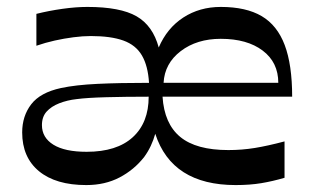

<svg xmlns="http://www.w3.org/2000/svg" viewBox="-20 -521 897 554"><path d="M229 13Q141 13 92.5 -27Q44 -67 44 -139Q44 -186 70 -220Q96 -254 156 -267Q198 -276 261 -279Q324 -282 410 -282Q407 -331 389.5 -361Q372 -391 336 -404Q300 -417 242 -417Q219 -417 192 -413.5Q165 -410 138 -404Q111 -398 85 -389V-481Q121 -490 160 -495.5Q199 -501 232 -501Q327 -501 374 -474Q421 -447 438 -384Q462 -440 509 -470.5Q556 -501 617 -501Q690 -501 735 -474.5Q780 -448 801.5 -391Q823 -334 823 -242H449Q454 -164 500 -126Q546 -88 639 -88Q678 -88 715 -94Q752 -100 801 -113V-8Q767 2 734 7.5Q701 13 660 13Q476 13 428 -135Q423 -117 415 -100Q407 -83 396 -68Q367 -31 325 -9Q283 13 229 13ZM230 -83Q317 -83 363 -125Q409 -167 409 -242Q342 -242 286.5 -240.5Q231 -239 201 -235Q174 -232 151 -223Q128 -214 114.5 -199Q101 -184 101 -160Q101 -124 134 -103.5Q167 -83 230 -83ZM452 -282H783Q783 -341 738 -375Q693 -409 617 -409Q548 -409 501.5 -373.5Q455 -338 452 -282Z"/></svg>

Font: Ojuju SemiBold
Style: Regular
Weight: 600
Designer: Chisaokwu Joboson, Mirko Velimirovic
Foundry: Udi Foundry
Version: Version 1.000